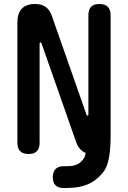

<svg xmlns="http://www.w3.org/2000/svg" viewBox="-20 -760 640 960"><path d="M67 -648Q67 -694 89.5 -717Q112 -740 155 -740Q189 -740 209 -725Q229 -710 239 -681L412 -188Q413 -185 414.5 -183.5Q416 -182 418 -182Q420 -182 421 -183.5Q422 -185 422 -188V-684Q422 -712 435.5 -726Q449 -740 477 -740Q505 -740 519 -726Q533 -712 533 -684V-81Q533 51 500 95.5Q467 140 422.5 160Q378 180 313 180H298Q271 180 257.5 166.5Q244 153 244 126Q244 99 258 85Q272 71 299 71H317Q362 71 385 49Q408 28 408 4Q398 1 391 -5Q371 -20 361 -49L188 -542Q187 -545 185.5 -546.5Q184 -548 182 -548Q180 -548 179 -546.5Q178 -545 178 -542V-46Q178 -18 164.5 -4Q151 10 123 10Q95 10 81 -4Q67 -18 67 -46Z"/></svg>

Font: Maple Mono SemiBold
Style: Regular
Weight: 600
Monospace: yes
Designer: subframe7536
Version: Version 7.000